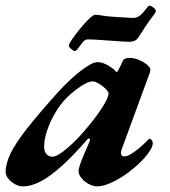

<svg xmlns="http://www.w3.org/2000/svg" viewBox="-44 -649 605 683"><path d="M37.6 14Q24 14 9.5 6.3Q-4.9 -1.5 -14.5 -13.5Q-24 -25.6 -24 -36.6Q-24 -66.8 -6.2 -103.7Q11.7 -140.5 53 -193Q94.4 -245.5 164.3 -323.2Q207.7 -370.2 245.8 -399Q283.9 -427.9 302.3 -427.9Q329 -427.9 361.5 -401.6Q368.1 -394.2 369.1 -393.7Q370 -393.1 371 -393.1Q373 -393.1 373.7 -393.8Q374.4 -394.5 377 -399.9Q384.5 -414.1 387.5 -420.3Q390.5 -426.6 392.4 -431.6Q397.6 -443.2 416.7 -443.2Q432.2 -443.2 449.4 -436.1Q466.6 -429 478.7 -419.1Q490.8 -409.2 490.8 -400.1Q490.8 -394.3 488.7 -389.8L389 -118.3Q380.1 -92.5 399.5 -92.5Q411 -92.5 434.8 -109.6Q458.7 -126.6 482.6 -151.6Q485.4 -154.5 485.9 -154.7Q486.3 -155 487.5 -155Q492.3 -155 495.9 -150.5Q499.4 -145.9 499.4 -139.1Q499.4 -124.7 480.5 -100.1Q461.6 -75.5 431.8 -50.7Q395.6 -20.6 360.6 -3.3Q325.5 14 302.3 14Q287.4 14 271.7 5.5Q255.9 -2.9 245.7 -15.6Q235.5 -28.3 235.5 -40.6Q235.5 -47.5 240.7 -63.6Q242.5 -69.3 246.4 -79.2Q250.3 -89 255.1 -100.6Q259.9 -112.2 265.4 -124.2Q270.9 -136.2 275.4 -147.3Q278 -152.5 274.6 -155.1Q271.2 -157.8 268.5 -154.9Q217.3 -95.9 175.5 -58.4Q133.6 -20.8 100.2 -3.4Q66.8 14 37.6 14ZM142.8 -91.6Q159.9 -91.6 196.8 -123.2Q233.8 -154.8 272.4 -202.6Q304.6 -241.7 323.4 -272.5Q342.1 -303.4 342.1 -316.4Q342.1 -325.3 321.7 -342Q312.4 -349.5 302.1 -354.5Q291.9 -359.6 285.2 -359.6Q269.7 -359.6 242.7 -341.6Q215.7 -323.6 192.2 -300.2Q171.5 -279.7 153.4 -249.1Q135.2 -218.5 124.1 -186.1Q113 -153.6 113 -127.3Q113 -110.6 121 -101.1Q129 -91.6 142.8 -91.6ZM222.5 -467.4Q218 -467.4 209.4 -474.6Q200.8 -481.9 200.8 -486.5Q200.8 -492.1 212.4 -509.2Q224 -526.3 240.6 -546.7Q257.1 -567.1 272.5 -581.8Q287.8 -596.5 294.3 -596.5Q305.6 -596.5 318.9 -593.8Q332.1 -591.1 362.5 -589.1Q384.5 -588.1 402.4 -586.6Q420.3 -585.1 430 -585.1Q448.4 -585.1 465 -604.2Q475.2 -616 479.8 -622.5Q484.4 -629 488.2 -629Q493.7 -629 502.1 -622Q510.5 -615.1 510.5 -609.5Q510.5 -605.7 504.6 -598.1Q498.7 -590.4 490 -578.5Q478.8 -563.2 467.5 -545.5Q456.2 -527.8 447 -514.2Q441 -505.6 431.8 -502.9Q422.7 -500.2 416.4 -500.2Q407.9 -500.2 388.4 -501.6Q369 -503 345.5 -504.6Q322 -506.2 301.1 -507.6Q280.1 -509 269.5 -509Q258.3 -509 250.3 -498.7Q238.2 -482.7 232.3 -475Q226.3 -467.4 222.5 -467.4Z"/></svg>

Font: EB Garamond
Style: Italic
Weight: 400
Italic angle: -17.2°
Designer: Georg Duffner and Octavio Pardo
Foundry: Georg Duffner
Version: Version 1.001